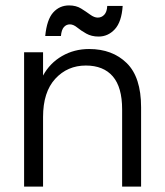

<svg xmlns="http://www.w3.org/2000/svg" viewBox="-20 -689 609 709"><path d="M69 0V-496H139V-410Q164 -456 209 -482Q254 -508 309 -508Q395 -508 448 -456Q501 -404 501 -293V0H431V-285Q431 -367 396.5 -407Q362 -447 297 -447Q229 -447 184 -398Q139 -349 139 -257V0ZM344 -554Q318 -554 298.5 -565Q279 -576 265 -587.5Q251 -599 238 -599Q225 -599 216 -589Q207 -579 205 -556H147Q153 -617 176.5 -643Q200 -669 235 -669Q261 -669 279.5 -657.5Q298 -646 313 -635Q328 -624 341 -624Q355 -624 365 -634.5Q375 -645 376 -667H433Q429 -608 404 -581Q379 -554 344 -554Z"/></svg>

Font: Host Grotesk Light Light
Style: Regular
Weight: 300
Version: Version 1.003